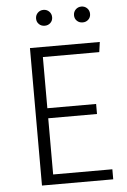

<svg xmlns="http://www.w3.org/2000/svg" viewBox="-59 -910 629 953"><g transform="rotate(-5 256.0 -434.0)"><path d="M452 -635H171V-380H414V-330H171V-50H466V0H111V-685H459ZM234 -828Q234 -811 222.5 -800Q211 -789 194 -789Q177 -789 165.5 -800Q154 -811 154 -828Q154 -845 165.5 -856.5Q177 -868 194 -868Q211 -868 222.5 -856.5Q234 -845 234 -828ZM423 -828Q423 -811 411.5 -800Q400 -789 383 -789Q366 -789 354.5 -800Q343 -811 343 -828Q343 -845 354.5 -856.5Q366 -868 383 -868Q400 -868 411.5 -856.5Q423 -845 423 -828Z"/></g></svg>

Font: Fira Sans Light
Style: Regular
Weight: 300
Designer: bBox Type GmbH & Carrois Corporate GbR & Edenspiekermann AG
Foundry: bBox Type GmbH & Carrois Corporate GbR & Edenspiekermann AG
Version: Version 4.301